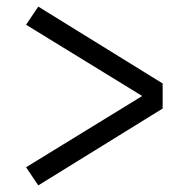

<svg xmlns="http://www.w3.org/2000/svg" viewBox="-20 -616 590 582"><path d="M96 -54 59 -109 411 -325 59 -541 96 -596 473 -363V-287Z"/></svg>

Font: Lode Term
Style: Regular
Weight: 400
Monospace: yes
Designer: Belleve Invis
Foundry: Belleve Invis
Version: Version 29.2.0